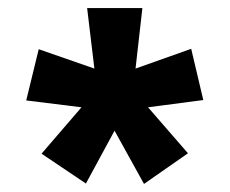

<svg xmlns="http://www.w3.org/2000/svg" viewBox="-20 -782 570 476"><path d="M337 -326 264 -458 193 -327 83 -401 182 -516 45 -533 76 -660 214 -612 196 -762H333L316 -612L454 -661L484 -534L347 -516L446 -402Z"/></svg>

Font: Noto Sans Mono Condensed Black
Style: Regular
Weight: 900
Width: 3
Designer: Monotype Design Team
Foundry: Monotype Imaging Inc.
Version: Version 2.014